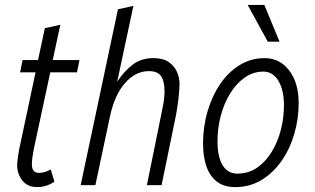

<svg xmlns="http://www.w3.org/2000/svg" viewBox="-20 -755 1283 783"><path d="M62 -460 72 -510H135L163 -640L226 -654L195 -510H304L294 -460H185L118 -148Q116 -137 113 -119Q110 -101 110 -85Q110 -50 139 -50Q162 -50 187 -64L202 -14Q169 8 132 8Q92 8 71 -19Q50 -46 50 -81Q50 -94 53 -114Q56 -134 58 -145L125 -460Z M309 0 461 -717 524 -731 458 -422Q487 -466 522 -492Q557 -518 605 -518Q645 -518 668 -502Q691 -486 701.5 -462.5Q712 -439 712 -414Q712 -395 709.5 -369Q707 -343 703.5 -320Q700 -297 698 -287L639 0H579L637 -285Q640 -299 645.5 -328Q651 -357 651 -384Q651 -422 637.5 -443.5Q624 -465 587 -465Q533 -465 490 -416.5Q447 -368 428 -278L369 0Z M808 -169Q808 -238 826.5 -301Q845 -364 878.5 -413Q912 -462 958 -490Q1004 -518 1059 -518Q1121 -518 1159.5 -467.5Q1198 -417 1198 -334Q1198 -270 1180 -208.5Q1162 -147 1128 -98.5Q1094 -50 1046.5 -21Q999 8 939 8Q892 8 863 -15.5Q834 -39 821 -79Q808 -119 808 -169ZM867 -179Q867 -115 888 -81Q909 -47 948 -47Q994 -47 1029 -71.5Q1064 -96 1088.5 -136.5Q1113 -177 1125.5 -226Q1138 -275 1138 -324Q1138 -389 1115 -426Q1092 -463 1054 -463Q1013 -463 978.5 -439Q944 -415 919 -374.5Q894 -334 880.5 -283.5Q867 -233 867 -179ZM990 -735H1058L1120 -585H1072Z"/></svg>

Font: Radio Canada Condensed Light
Style: Italic
Weight: 300
Width: 3
Italic angle: -12°
Designer: Charles Daoud, Etienne Aubert Bonn, Alexandre Saumier Demers, Jacques Le Bailly
Foundry: Radio-Canada
Version: Version 2.104; ttfautohint (v1.8.4.7-5d5b);gftools[0.9.28.de